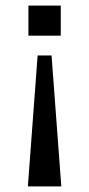

<svg xmlns="http://www.w3.org/2000/svg" viewBox="-20 -504 320 689"><path d="M80 165 115 -305H165L200 165ZM82 -484H198V-376H82Z"/></svg>

Font: Play
Style: Regular
Weight: 400
Designer: Jonas Hecksher
Foundry: Jonas Hecksher, Playtypeª, e-types AS
Version: Version 1.002